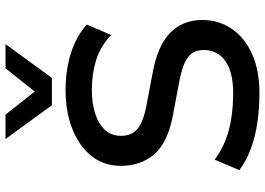

<svg xmlns="http://www.w3.org/2000/svg" viewBox="-156 -822 987 716"><g transform="rotate(-90 338.0 -464.5)"><path d="M349 9Q290 9 236.5 1Q183 -7 138.5 -24Q94 -41 61 -66L100 -158Q135 -132 174 -117Q213 -102 257 -95.5Q301 -89 349 -89Q426 -89 467.5 -118Q509 -147 509 -199Q509 -227 495.5 -244.5Q482 -262 453.5 -273Q425 -284 380 -292L264 -314Q164 -333 120.5 -383Q77 -433 77 -508Q77 -571 113.5 -617Q150 -663 214 -688.5Q278 -714 360 -714Q410 -714 455 -705Q500 -696 537.5 -678.5Q575 -661 604 -635L565 -544Q523 -584 471.5 -600Q420 -616 359 -616Q310 -616 271.5 -603.5Q233 -591 211 -567Q189 -543 189 -507Q189 -468 214.5 -446Q240 -424 304 -412L420 -390Q523 -372 572 -325Q621 -278 621 -204Q621 -142 587.5 -93.5Q554 -45 493 -18Q432 9 349 9ZM303 -765 177 -938H268L354 -829L441 -938H531L405 -765Z"/></g></svg>

Font: Nunito Sans 7pt SemiBold
Style: Regular
Weight: 600
Designer: Vernon Adams
Foundry: Vernon Adams
Version: Version 3.101;gftools[0.9.27]